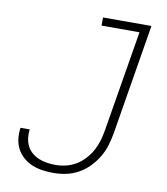

<svg xmlns="http://www.w3.org/2000/svg" viewBox="-83 -805 766 882"><g transform="rotate(10 300.0 -363.5)"><path d="M225 8Q199 8 174 4.5Q149 1 126 -8.5Q103 -18 84.5 -34Q66 -50 54.5 -71.5Q43 -93 40 -118.5Q37 -144 41 -170H84Q81 -150 83.5 -130Q86 -110 94.5 -93Q103 -76 117.5 -63.5Q132 -51 150 -43.5Q168 -36 188 -33Q208 -30 229 -30Q253 -30 278 -36Q303 -42 325 -55.5Q347 -69 365 -89Q383 -109 395 -131.5Q407 -154 414 -178Q421 -202 425 -227L503 -697H326V-735H552L467 -220Q462 -191 453.5 -162.5Q445 -134 429 -107Q413 -80 390.5 -57Q368 -34 340.5 -19Q313 -4 283.5 2Q254 8 225 8Z"/></g></svg>

Font: Iosevka Extralight Extended
Style: Italic
Weight: 200
Width: 7
Italic angle: -9°
Monospace: yes
Designer: Belleve Invis
Foundry: Belleve Invis
Version: Version 32.5.0; ttfautohint (v1.8.4)